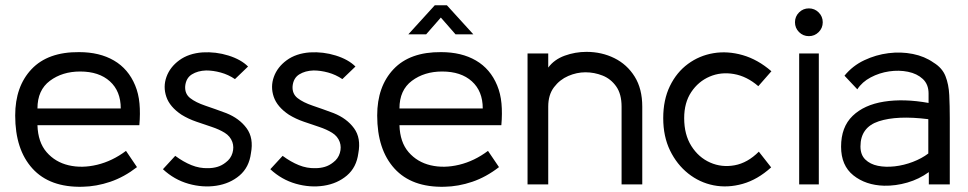

<svg xmlns="http://www.w3.org/2000/svg" viewBox="-20 -704 3696 733"><path d="M512 -226H123Q125 -161 158 -123Q191 -85 242 -73Q293 -61 351 -75Q409 -89 461 -128L503 -66Q454 -28 401 -10Q348 8 295 9Q170 12 104 -60.5Q38 -133 38 -263Q38 -374 100.5 -440Q163 -506 282 -505Q360 -505 415 -473Q470 -441 496 -378Q509 -347 512.5 -309Q516 -271 512 -226ZM286 -431Q218 -431 170.5 -395.5Q123 -360 123 -290H441Q441 -356 399.5 -393.5Q358 -431 286 -431Z M602 -58 649 -109Q680 -86 711 -73.5Q742 -61 774 -62Q793 -62 810 -67Q827 -72 842 -84Q861 -98 867.5 -120Q874 -142 867 -162Q859 -184 838 -197Q817 -210 788.5 -219.5Q760 -229 729.5 -239.5Q699 -250 673 -266Q628 -296 615 -334.5Q602 -373 615.5 -410.5Q629 -448 664.5 -474Q700 -500 753 -504Q804 -507 852 -492Q900 -477 927 -450L877 -402Q852 -419 823 -427Q794 -435 767 -435Q735 -434 712.5 -420Q690 -406 687 -375Q685 -346 706 -329.5Q727 -313 764 -300.5Q801 -288 844 -272Q894 -252 921.5 -214.5Q949 -177 938 -119Q931 -65 894.5 -34Q858 -3 806 5Q754 13 699.5 -2.5Q645 -18 602 -58Z M1012 -58 1059 -109Q1090 -86 1121 -73.5Q1152 -61 1184 -62Q1203 -62 1220 -67Q1237 -72 1252 -84Q1271 -98 1277.5 -120Q1284 -142 1277 -162Q1269 -184 1248 -197Q1227 -210 1198.5 -219.5Q1170 -229 1139.5 -239.5Q1109 -250 1083 -266Q1038 -296 1025 -334.5Q1012 -373 1025.5 -410.5Q1039 -448 1074.5 -474Q1110 -500 1163 -504Q1214 -507 1262 -492Q1310 -477 1337 -450L1287 -402Q1262 -419 1233 -427Q1204 -435 1177 -435Q1145 -434 1122.5 -420Q1100 -406 1097 -375Q1095 -346 1116 -329.5Q1137 -313 1174 -300.5Q1211 -288 1254 -272Q1304 -252 1331.5 -214.5Q1359 -177 1348 -119Q1341 -65 1304.5 -34Q1268 -3 1216 5Q1164 13 1109.5 -2.5Q1055 -18 1012 -58Z M1894 -226H1505Q1507 -161 1540 -123Q1573 -85 1624 -73Q1675 -61 1733 -75Q1791 -89 1843 -128L1885 -66Q1836 -28 1783 -10Q1730 8 1677 9Q1552 12 1486 -60.5Q1420 -133 1420 -263Q1420 -374 1482.5 -440Q1545 -506 1664 -505Q1742 -505 1797 -473Q1852 -441 1878 -378Q1891 -347 1894.5 -309Q1898 -271 1894 -226ZM1668 -431Q1600 -431 1552.5 -395.5Q1505 -360 1505 -290H1823Q1823 -356 1781.5 -393.5Q1740 -431 1668 -431ZM1539 -573 1640 -684H1686L1787 -573H1719L1663 -637L1607 -573Z M2432 0H2353V-297Q2353 -345 2332.5 -374Q2312 -403 2280.5 -415.5Q2249 -428 2215 -428Q2182 -428 2149.5 -414Q2117 -400 2095 -371Q2073 -342 2073 -297V0H1994V-500H2073V-446Q2096 -477 2136 -491.5Q2176 -506 2219 -506Q2277 -506 2325.5 -482Q2374 -458 2403 -411.5Q2432 -365 2432 -297Z M2924 -65Q2872 -18 2815 -2Q2758 14 2704.5 3.5Q2651 -7 2607.5 -41.5Q2564 -76 2538 -129.5Q2512 -183 2512 -253Q2512 -323 2537.5 -375.5Q2563 -428 2606.5 -460Q2650 -492 2704 -501Q2758 -510 2815.5 -493.5Q2873 -477 2925 -432L2875 -375Q2831 -413 2781.5 -421.5Q2732 -430 2689 -411.5Q2646 -393 2619 -352.5Q2592 -312 2592 -253Q2592 -190 2619.5 -146.5Q2647 -103 2691 -83.5Q2735 -64 2784.5 -73Q2834 -82 2877 -125Z M3068 -566Q3046 -566 3030.5 -581.5Q3015 -597 3015 -619Q3015 -641 3030.5 -656.5Q3046 -672 3068 -672Q3090 -672 3105.5 -656.5Q3121 -641 3121 -619Q3121 -597 3105.5 -581.5Q3090 -566 3068 -566ZM3106 0H3031V-500H3106Z M3355 5Q3285 3 3238 -34.5Q3191 -72 3191 -144Q3191 -219 3235 -261.5Q3279 -304 3355 -316Q3431 -328 3525 -311V-347Q3525 -382 3503 -402.5Q3481 -423 3446.5 -430Q3412 -437 3374.5 -431.5Q3337 -426 3304 -408.5Q3271 -391 3253 -363L3204 -415Q3235 -453 3279.5 -474Q3324 -495 3372 -501Q3420 -507 3465 -498Q3510 -489 3544 -465Q3577 -445 3589.5 -413.5Q3602 -382 3604 -341Q3606 -300 3606 -253V0H3526V-47Q3489 -20 3444 -7Q3399 6 3355 5ZM3524 -118V-249Q3405 -264 3335 -241Q3265 -218 3265 -145Q3265 -113 3283.5 -95Q3302 -77 3331.5 -71Q3361 -65 3396 -69Q3431 -73 3465 -86Q3499 -99 3524 -118Z"/></svg>

Font: Kulim Park
Style: Regular
Weight: 400
Designer: Noponies / Dale Sattler
Foundry: Noponies
Version: Version 1.000; ttfautohint (v1.8.3)